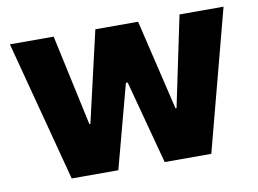

<svg xmlns="http://www.w3.org/2000/svg" viewBox="-63 -621 959 713"><g transform="rotate(-10 416.5 -265.0)"><path d="M13.7 -530.3H178.7L252.9 -187.5H256.8L335.9 -530.3H497.1L578.1 -189.5H582L653.3 -530.3H819.3L679.7 0H503.9L419.9 -314.5H413.1L329.1 0H153.3Z"/></g></svg>

Font: Pretendard Std ExtraBold
Style: Regular
Weight: 800
Designer: Base glyphs from Inter by Rasmus Andersson; Hangeul glyphs from Noto Sans CJK(Source Han Sans) by Jang Soo-young and Kan
Foundry: Kil Hyung-jin
Version: Version 1.309